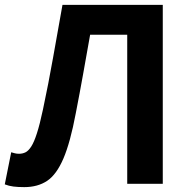

<svg xmlns="http://www.w3.org/2000/svg" viewBox="-28 -761 785 795"><path d="M72.5 13.8Q46.6 13.8 27.6 11.4Q8.7 9 -8.2 2.4L18.4 -130.5Q26.4 -128.1 33.9 -126.2Q41.4 -124.3 51 -124.3Q65.2 -124.3 77.4 -130.2Q89.7 -136.2 101.5 -154.5Q113.3 -172.9 125 -209.5Q136.8 -246 149.8 -307.2Q172.8 -415.2 191.8 -522.6Q210.9 -630.1 230.7 -740.8H646V0H498.8V-617.3H345.2Q330.2 -532.5 315.9 -452.7Q301.6 -373 285.8 -292.1Q263.1 -171.3 234.6 -104.7Q206 -38 167.1 -12.1Q128.1 13.8 72.5 13.8Z"/></svg>

Font: Noto Sans JP
Style: Regular
Weight: 100
Designer: Ryoko NISHIZUKA 西塚涼子 (kana, bopomofo & ideographs); Paul D. Hunt (Latin, Greek & Cyrillic); Sandoll Communications 산돌커뮤니
Foundry: Adobe
Version: Version 2.004;hotconv 1.0.118;makeotfexe 2.5.65603